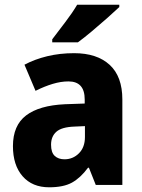

<svg xmlns="http://www.w3.org/2000/svg" viewBox="-20 -786 603 816"><path d="M295 -560Q392 -560 446 -510.5Q500 -461 500 -363V0H387L358 -73H354Q322 -30 286 -10Q250 10 189 10Q117 10 76 -37Q35 -84 35 -165Q35 -253 91 -295.5Q147 -338 256 -343L340 -346V-363Q340 -440 271 -440Q239 -440 204 -429.5Q169 -419 131 -400L84 -511Q127 -534 180.5 -547Q234 -560 295 -560ZM296 -248Q242 -246 219.5 -226Q197 -206 197 -171Q197 -138 212.5 -123.5Q228 -109 254 -109Q290 -109 315.5 -134.5Q341 -160 341 -204V-250ZM487 -756Q468 -738 436.5 -710Q405 -682 371 -653.5Q337 -625 311 -606H202V-619Q227 -652 257.5 -692Q288 -732 308 -766H487Z"/></svg>

Font: Noto Sans Ethiopic SemiCondensed ExtraBold
Style: Regular
Weight: 800
Width: 4
Designer: Monotype Design Team
Foundry: Monotype Imaging Inc.
Version: Version 2.102; ttfautohint (v1.8.4.7-5d5b)